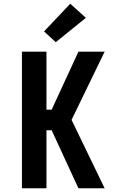

<svg xmlns="http://www.w3.org/2000/svg" viewBox="-20 -1013 640 1033"><path d="M98 0V-735H230V-423H258L402 -735H543L365 -368L543 0H402L258 -312H230V0ZM280 -786 217 -844 358 -993 442 -917Z"/></svg>

Font: Iosevka Curly XBdEx
Style: Regular
Weight: 800
Width: 7
Monospace: yes
Designer: Belleve Invis
Foundry: Belleve Invis
Version: Version 11.1.0; ttfautohint (v1.8.3)